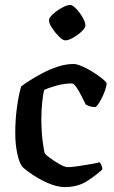

<svg xmlns="http://www.w3.org/2000/svg" viewBox="-20 -760 462 780"><path d="M244 0Q218 0 189.5 -10.5Q161 -21 135.5 -36Q110 -51 92 -64.5Q74 -78 69 -85Q58 -100 50 -137Q42 -174 42 -219Q42 -277 49.5 -328.5Q57 -380 66 -409Q76 -417 98.5 -431.5Q121 -446 151 -462Q181 -478 214 -489Q247 -500 279 -500Q292 -500 314 -490.5Q336 -481 358 -467Q380 -453 396 -440Q412 -427 413 -421Q413 -410 406 -390.5Q399 -371 388.5 -352Q378 -333 368 -325Q355 -325 344 -328.5Q333 -332 328 -336Q321 -350 311 -370Q301 -390 290.5 -405.5Q280 -421 272 -421Q239 -421 205.5 -411Q172 -401 160 -395Q155 -380 151.5 -345Q148 -310 148 -279Q148 -227 153.5 -184.5Q159 -142 163 -135Q166 -131 183.5 -118Q201 -105 222 -93Q243 -81 256 -81Q270 -81 297.5 -85Q325 -89 350.5 -93.5Q376 -98 385 -101Q388 -97 391.5 -90Q395 -83 396 -72Q372 -49 334 -24.5Q296 0 244 0ZM245 -596Q235 -596 219.5 -611.5Q204 -627 191.5 -646Q179 -665 179 -678Q179 -688 195.5 -703Q212 -718 232.5 -729Q253 -740 265 -740Q275 -740 290 -724Q305 -708 316 -688.5Q327 -669 327 -657Q327 -647 312 -632.5Q297 -618 277.5 -607Q258 -596 245 -596Z"/></svg>

Font: Texturina 72pt SemiBold
Style: Regular
Weight: 600
Designer: Guillermo Torres Carreño
Foundry: Omnibus-Type
Version: Version 1.002; ttfautohint (v1.8.3)